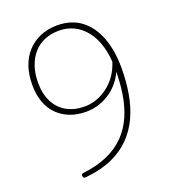

<svg xmlns="http://www.w3.org/2000/svg" viewBox="-178 -1152 1168 1301"><g transform="rotate(-20 406.0 -502.0)"><path d="M383 -1019Q485 -1019 554.5 -966.5Q624 -914 660 -819.5Q696 -725 696 -598Q696 -502 681 -415Q666 -328 632.5 -254.5Q599 -181 544 -124.5Q489 -68 410 -32.5Q331 3 224 14Q208 16 203 13.5Q198 11 196 1Q195 -7 197 -11.5Q199 -16 208 -18Q313 -30 388.5 -64Q464 -98 515.5 -151Q567 -204 597.5 -274Q628 -344 641 -427Q654 -510 654 -604Q654 -698 633.5 -769Q613 -840 575.5 -887Q538 -934 489 -957.5Q440 -981 384 -981Q324 -981 277 -961Q230 -941 197.5 -903Q165 -865 147.5 -813Q130 -761 130 -696Q130 -617 159.5 -558.5Q189 -500 244 -469Q299 -438 373 -438Q412 -438 449.5 -449.5Q487 -461 521 -483Q555 -505 583.5 -536.5Q612 -568 632 -609Q652 -650 662 -700L673 -643Q658 -584 628 -539.5Q598 -495 557 -464Q516 -433 468.5 -417Q421 -401 372 -401Q306 -401 254 -421.5Q202 -442 164.5 -480Q127 -518 107.5 -572.5Q88 -627 88 -695Q88 -769 108 -828Q128 -887 167 -929.5Q206 -972 261 -995.5Q316 -1019 383 -1019Z"/></g></svg>

Font: Playwrite NG Modern Thin
Style: Regular
Weight: 250
Designer: Veronika Burian, José Scaglione
Foundry: TypeTogether
Version: Version 1.002